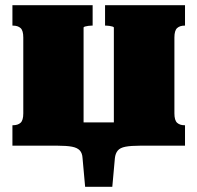

<svg xmlns="http://www.w3.org/2000/svg" viewBox="-20 -563 763 742"><path d="M70 -418Q70 -445 59.5 -454.5Q49 -464 30 -464H28V-543H338V-464H334Q328 -464 321 -463Q314 -462 308.5 -460.5Q303 -459 303 -456V0H28V-79H30Q49 -79 59.5 -88.5Q70 -98 70 -125ZM420 -456Q420 -459 414.5 -460.5Q409 -462 402.5 -463Q396 -464 390 -464H386V-543H695V-464H693Q675 -464 664.5 -454.5Q654 -445 654 -418V-125Q654 -98 664.5 -88.5Q675 -79 693 -79H695V0H420ZM137 0V-90H587V0H522Q486 0 465 4Q444 8 435 19Q426 30 424 48L414 159H309L299 48Q298 29 288.5 18.5Q279 8 258.5 4Q238 0 202 0Z"/></svg>

Font: Roboto Serif Black
Style: Regular
Weight: 900
Designer: Greg Gazdowicz
Foundry: Commercial Type
Version: Version 1.008